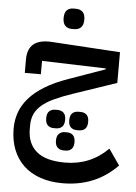

<svg xmlns="http://www.w3.org/2000/svg" viewBox="-63 -719 760 1071"><g transform="rotate(5 317.0 -184.0)"><path d="M328 304Q259 304 203.5 285Q148 266 109.5 229.5Q71 193 50.5 141Q30 89 30 23Q30 -24 45 -66.5Q60 -109 93 -147Q126 -185 179.5 -218Q233 -251 310 -278L513 -350V-355L155 -366V-291H65V-367Q65 -484 199 -476L584 -452V-280L342 -198Q283 -178 241 -158.5Q199 -139 172 -116Q145 -93 132.5 -65Q120 -37 120 -1V18Q120 100 172 144Q224 188 332 188Q473 188 572 89L634 178Q512 304 328 304ZM382 2Q361 2 348 -10Q335 -22 335 -50Q335 -77 348 -89Q361 -101 382 -101H394Q415 -101 428 -89Q441 -77 441 -50Q441 -22 428 -10Q415 2 394 2ZM317 121Q297 121 284 108.5Q271 96 271 70Q271 44 284 31.5Q297 19 317 19H330Q350 19 362.5 31.5Q375 44 375 70Q375 96 362.5 108.5Q350 121 330 121ZM252 2Q232 2 219 -10Q206 -22 206 -50Q206 -77 219 -89Q232 -101 252 -101H265Q286 -101 299 -89Q312 -77 312 -50Q312 -22 299 -10Q286 2 265 2ZM304 -558Q281 -558 267.5 -572Q254 -586 254 -615Q254 -645 267.5 -658.5Q281 -672 304 -672H319Q342 -672 356 -658.5Q370 -645 370 -615Q370 -586 356 -572Q342 -558 319 -558Z"/></g></svg>

Font: IBM Plex Sans Arabic Medium
Style: Regular
Weight: 500
Designer: Mike Abbink, Paul van der Laan, Pieter van Rosmalen, Wael Morcos, Khajak Apelian
Foundry: Bold Monday
Version: Version 1.1